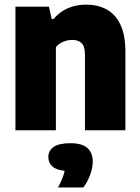

<svg xmlns="http://www.w3.org/2000/svg" viewBox="-20 -578 622 852"><path d="M48.5 0V-548.5H197L209.5 -493.5H217.5Q272 -557.5 363 -557.5Q412.5 -557.5 452 -536.8Q491.5 -516 514 -469.5Q536.5 -423 536.5 -346.5V0H357V-334Q357 -372.5 341.8 -386.8Q326.5 -401 300.5 -401Q280.5 -401 260.8 -392.8Q241 -384.5 228 -369V0ZM237.5 254Q261 209.5 267 180Q228.5 176 211.5 159.8Q194.5 143.5 194.5 119Q194.5 90.5 218 74Q241.5 57.5 292.5 57.5Q344.5 57.5 368 78.8Q391.5 100 391.5 139Q391.5 167.5 379.5 199.2Q367.5 231 349.5 254Z"/></svg>

Font: Encode Sans SemiCondensed SemiCondensed ExtraBold
Style: Regular
Weight: 800
Width: 4
Designer: Multiple Designers
Foundry: Impallari Type
Version: Version 3.000; ttfautohint (v1.8.3) -l 8 -r 50 -G 200 -x 14 